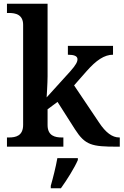

<svg xmlns="http://www.w3.org/2000/svg" viewBox="-20 -780 657 1021"><path d="M17 0H317V-49H308C274 -49 233 -57 233 -115V-199L286 -238L379 -92C433 -8 468 0 603 0H617V-49H614C577 -49 542 -75 507 -128L374 -326L440 -401C492 -460 535 -489 581 -489V-536H341V-489C374 -489 392 -482 392 -465C392 -451 384 -435 354 -401L228 -262C228 -262 233 -338 233 -374V-760H17V-711H28C62 -711 103 -703 103 -648V-116C103 -57 63 -49 28 -49H17ZM250 208V221H304C335 178 376 113 394 71V61H285C277 107 262 166 250 208Z"/></svg>

Font: Noto Serif SemiBold
Style: Regular
Weight: 600
Designer: Monotype Design Team
Foundry: Monotype Imaging Inc.
Version: Version 2.013